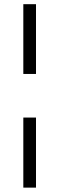

<svg xmlns="http://www.w3.org/2000/svg" viewBox="-20 -747 279 904"><path d="M89.8 -193.5H149.5V136.4H89.8ZM149.5 -727.3V-398.8H89.8V-727.3Z"/></svg>

Font: Inter P Light
Style: Regular
Weight: 300
Designer: Rasmus Andersson
Foundry: rsms
Version: Version 3.018;git-588b23468